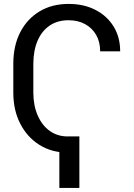

<svg xmlns="http://www.w3.org/2000/svg" viewBox="-20 -757 671 965"><path d="M319.3 -71.3V9.8Q239.7 9.8 178.2 -28.8Q116.7 -67.4 81.8 -135.3Q46.9 -203.1 46.9 -291V-436.5Q46.9 -526.9 81.5 -594.5Q116.2 -662.1 178.7 -699.7Q241.2 -737.3 325.2 -737.3Q401.9 -737.3 460.2 -707Q518.6 -676.8 551.3 -623.3Q584 -569.8 584 -499H483.4Q483.4 -546.4 463.4 -581.3Q443.4 -616.2 407.7 -635.7Q372.1 -655.3 324.2 -655.3Q269.5 -655.3 230 -628.7Q190.4 -602.1 169.2 -553Q147.9 -503.9 147.5 -436.5V-291Q147.9 -226.1 169.7 -176.3Q191.4 -126.5 230.2 -98.9Q269 -71.3 319.3 -71.3ZM378.9 -71.3V187.5H278.3V-71.3Z"/></svg>

Font: Inter
Style: Regular
Weight: 400
Designer: Rasmus Andersson
Foundry: rsms
Version: Version 4.000;git-8c9346024